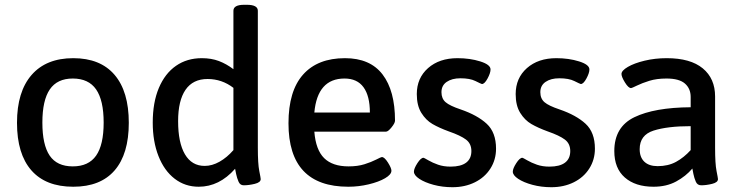

<svg xmlns="http://www.w3.org/2000/svg" viewBox="-20 -773 3084 802"><path d="M51 -260Q51 -390 112 -460Q173 -530 286 -530Q399 -530 458.5 -460.5Q518 -391 518 -260Q518 -130 459 -61.5Q400 7 286 7Q171 7 111 -61.5Q51 -130 51 -260ZM413 -261Q413 -354 381.5 -399.5Q350 -445 284 -445Q219 -445 188 -399.5Q157 -354 157 -261Q157 -168 187.5 -123Q218 -78 284 -78Q350 -78 381.5 -123Q413 -168 413 -261Z M618 -261Q618 -345 643.5 -405.5Q669 -466 715 -498Q761 -530 823 -530Q863 -530 894.5 -518Q926 -506 955 -484V-728Q955 -753 1000 -753H1011Q1057 -753 1057 -728V-156Q1057 -89 1063 -59Q1069 -29 1069 -25Q1069 -11 1044 -5Q1019 1 998 1Q983 1 976.5 -14Q970 -29 966.5 -45.5Q963 -62 962 -68Q896 7 810 7Q753 7 709.5 -26.5Q666 -60 642 -121Q618 -182 618 -261ZM955 -146V-406Q907 -443 847 -443Q786 -443 755 -398Q724 -353 724 -267Q724 -177 752.5 -128.5Q781 -80 835 -80Q866 -80 897 -97.5Q928 -115 955 -146Z M1185 -258Q1185 -393 1246 -461.5Q1307 -530 1421 -530Q1526 -530 1578 -462Q1630 -394 1630 -269Q1630 -259 1615.5 -241Q1601 -223 1592 -223H1293Q1299 -147 1334 -112.5Q1369 -78 1436 -78Q1474 -78 1502.5 -87Q1531 -96 1551.5 -106.5Q1572 -117 1575 -117Q1586 -117 1600.5 -94Q1615 -71 1615 -60Q1615 -44 1588.5 -28.5Q1562 -13 1520 -3Q1478 7 1435 7Q1185 7 1185 -258ZM1525 -303Q1525 -372 1498.5 -408.5Q1472 -445 1419 -445Q1306 -445 1293 -303Z M1709 -56Q1709 -69 1723.5 -91.5Q1738 -114 1749 -114Q1751 -114 1769 -103.5Q1787 -93 1810 -85Q1833 -77 1862 -77Q1905 -77 1927 -93.5Q1949 -110 1949 -142Q1949 -173 1926.5 -190Q1904 -207 1855 -224Q1814 -239 1786.5 -255Q1759 -271 1740 -301.5Q1721 -332 1721 -380Q1721 -447 1768 -488.5Q1815 -530 1891 -530Q1943 -530 1986 -516.5Q2029 -503 2029 -483Q2029 -468 2016.5 -445Q2004 -422 1993 -422Q1989 -423 1966 -434.5Q1943 -446 1903 -446Q1868 -446 1846 -431Q1824 -416 1824 -388Q1824 -361 1841.5 -346Q1859 -331 1904 -316Q1974 -292 2013 -256Q2052 -220 2052 -152Q2052 -106 2028.5 -69Q2005 -32 1963.5 -11.5Q1922 9 1870 9Q1828 9 1791 -1Q1754 -11 1731.5 -26Q1709 -41 1709 -56Z M2122 -56Q2122 -69 2136.5 -91.5Q2151 -114 2162 -114Q2164 -114 2182 -103.5Q2200 -93 2223 -85Q2246 -77 2275 -77Q2318 -77 2340 -93.5Q2362 -110 2362 -142Q2362 -173 2339.5 -190Q2317 -207 2268 -224Q2227 -239 2199.5 -255Q2172 -271 2153 -301.5Q2134 -332 2134 -380Q2134 -447 2181 -488.5Q2228 -530 2304 -530Q2356 -530 2399 -516.5Q2442 -503 2442 -483Q2442 -468 2429.5 -445Q2417 -422 2406 -422Q2402 -423 2379 -434.5Q2356 -446 2316 -446Q2281 -446 2259 -431Q2237 -416 2237 -388Q2237 -361 2254.5 -346Q2272 -331 2317 -316Q2387 -292 2426 -256Q2465 -220 2465 -152Q2465 -106 2441.5 -69Q2418 -32 2376.5 -11.5Q2335 9 2283 9Q2241 9 2204 -1Q2167 -11 2144.5 -26Q2122 -41 2122 -56Z M2546 -142Q2546 -243 2630 -283.5Q2714 -324 2865 -325V-368Q2865 -403 2841 -424Q2817 -445 2764 -445Q2723 -445 2692.5 -435.5Q2662 -426 2640.5 -415.5Q2619 -405 2616 -405Q2605 -405 2590.5 -428.5Q2576 -452 2576 -464Q2576 -478 2602.5 -493.5Q2629 -509 2672.5 -519.5Q2716 -530 2765 -530Q2864 -530 2915.5 -487.5Q2967 -445 2967 -370V-156Q2967 -89 2973 -59Q2979 -29 2979 -25Q2979 -11 2954.5 -5Q2930 1 2909 1Q2893 1 2886.5 -14Q2880 -29 2876.5 -46Q2873 -63 2872 -69Q2845 -37 2804.5 -15Q2764 7 2710 7Q2634 7 2590 -31.5Q2546 -70 2546 -142ZM2865 -146V-246Q2768 -246 2710 -227.5Q2652 -209 2652 -150Q2652 -116 2671.5 -97.5Q2691 -79 2727 -79Q2771 -79 2804 -97Q2837 -115 2865 -146Z"/></svg>

Font: Asap-Medium
Style: Regular
Weight: 500
Designer: Pablo Cosgaya
Foundry: Omnibus-Type
Version: Version 2.000; ttfautohint (v1.8)